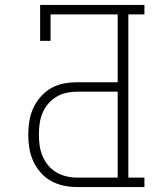

<svg xmlns="http://www.w3.org/2000/svg" viewBox="-20 -755 640 775"><path d="M293 0Q265 0 238 -5.5Q211 -11 187 -24Q163 -37 144.5 -58Q126 -79 114.5 -104Q103 -129 98.5 -156.5Q94 -184 94 -212Q94 -239 98.5 -266.5Q103 -294 114.5 -319Q126 -344 144.5 -365Q163 -386 187 -399.5Q211 -413 238 -418Q265 -423 293 -423H455V-697H184V-590H142V-735H563V-697H498V-38H563V0ZM455 -38V-385H293Q271 -385 249 -380.5Q227 -376 208 -364.5Q189 -353 174.5 -336Q160 -319 151.5 -298.5Q143 -278 140 -256Q137 -234 137 -212Q137 -190 140 -168Q143 -146 151.5 -125.5Q160 -105 174.5 -87.5Q189 -70 208 -59Q227 -48 249 -43Q271 -38 293 -38Z"/></svg>

Font: Iosevka Slab XLtEx
Style: Regular
Weight: 200
Width: 7
Monospace: yes
Designer: Belleve Invis
Foundry: Belleve Invis
Version: Version 11.1.0; ttfautohint (v1.8.3)